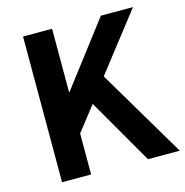

<svg xmlns="http://www.w3.org/2000/svg" viewBox="-109 -842 907 943"><g transform="rotate(-15 345.0 -370.5)"><path d="M91.3 0V-740.8H239V-419.2H241.8L487.1 -740.8H650.4L423.6 -449.1L689.9 0H528.2L336.3 -332.7L239 -208.4V0Z"/></g></svg>

Font: Noto Sans SC Thin
Style: Regular
Weight: 100
Designer: Ryoko NISHIZUKA 西塚涼子 (kana, bopomofo & ideographs); Paul D. Hunt (Latin, Greek & Cyrillic); Sandoll Communications 산돌커뮤니
Foundry: Adobe
Version: Version 2.004-H2;hotconv 1.0.118;makeotfexe 2.5.65603